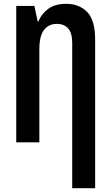

<svg xmlns="http://www.w3.org/2000/svg" viewBox="-20 -745 570 1005"><path d="M358 -519Q358 -574 336 -597Q314 -620 278 -620Q235 -620 210.5 -588.5Q186 -557 186 -488V0H65V-714H160L177 -633H181Q196 -671 231.5 -698Q267 -725 327 -725Q394 -725 436 -682.5Q478 -640 478 -538V240H358Z"/></svg>

Font: Noto Sans Mono Condensed SemiBold
Style: Regular
Weight: 600
Width: 3
Designer: Monotype Design Team
Foundry: Monotype Imaging Inc.
Version: Version 2.014